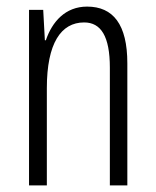

<svg xmlns="http://www.w3.org/2000/svg" viewBox="-20 -562 472 582"><path d="M244 -542C178 -542 138 -496 119 -440H116L111 -532H68V0H122V-295C122 -431 165 -494 235 -494C286 -494 313 -452 313 -357V0H366V-370C366 -488 323 -542 244 -542Z"/></svg>

Font: Noto Sans Arabic ExtCond Light
Style: Regular
Weight: 300
Width: 2
Designer: Monotype Design Team, Nadine Chahine, Nizar Qandah and Khaled Hosny
Foundry: Monotype Imaging Inc.
Version: Version 2.012